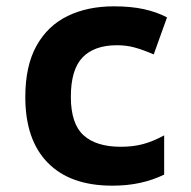

<svg xmlns="http://www.w3.org/2000/svg" viewBox="-20 -577 603 607"><path d="M335 10Q202 10 131 -62.5Q60 -135 60 -270Q60 -369 95.5 -432.5Q131 -496 194 -526.5Q257 -557 340 -557Q394 -557 435 -548Q476 -539 508 -522L466 -405Q431 -420 405 -427Q379 -434 350 -434Q278 -434 241 -395.5Q204 -357 204 -271Q204 -186 244 -149.5Q284 -113 362 -113Q401 -113 432.5 -121.5Q464 -130 499 -149V-25Q464 -8 423.5 1Q383 10 335 10Z"/></svg>

Font: Noto Sans Mono SemiCondensed
Style: Bold
Weight: 700
Width: 4
Designer: Monotype Design Team
Foundry: Monotype Imaging Inc.
Version: Version 2.014